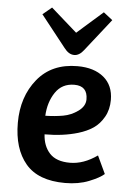

<svg xmlns="http://www.w3.org/2000/svg" viewBox="-55 -813 594 868"><g transform="rotate(5 242.0 -379.5)"><path d="M284 -518Q359 -518 403 -481.5Q447 -445 447 -379Q447 -335 428 -301.5Q409 -268 381 -249Q353 -230 313 -218Q246 -198 162 -198Q165 -145 195 -112.5Q225 -80 287 -80Q349 -80 411 -124L449 -43Q429 -25 381.5 -6Q334 13 273 13Q151 13 94 -54.5Q37 -122 37 -240Q37 -358 102 -438Q167 -518 284 -518ZM337 -372Q337 -433 277 -433Q221 -433 191 -388.5Q161 -344 158 -282Q202 -283 238.5 -289.5Q275 -296 306 -318.5Q337 -341 337 -372ZM381 -771 422 -739 307 -593Q287 -567 264 -567Q239 -567 218 -595L105 -738L146 -772L264 -668Z"/></g></svg>

Font: Bree Serif
Style: Regular
Weight: 400
Designer: Veronika Burian, Jos Scaglione
Foundry: TypeTogether
Version: Version 1.002